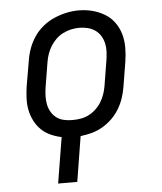

<svg xmlns="http://www.w3.org/2000/svg" viewBox="-53 -587 706 839"><g transform="rotate(-5 300.0 -168.0)"><path d="M168 205 201 4Q176 -1 153 -11.5Q130 -22 112.5 -39Q95 -56 83.5 -78.5Q72 -101 67 -125.5Q62 -150 63 -176.5Q64 -203 68 -230L87 -340Q91 -367 100.5 -393.5Q110 -420 126 -444Q142 -468 165 -487Q188 -506 214.5 -517.5Q241 -529 268 -535Q295 -541 323 -541Q354 -541 383 -533.5Q412 -526 437 -511Q462 -496 479 -472.5Q496 -449 504 -421Q512 -393 512 -362Q512 -331 507 -300L489 -190Q485 -166 477 -142Q469 -118 455.5 -95.5Q442 -73 423 -54.5Q404 -36 381 -22.5Q358 -9 333.5 -2.5Q309 4 284 7L252 205ZM254 -66Q273 -66 291 -69Q309 -72 326 -80.5Q343 -89 357.5 -102.5Q372 -116 382 -132.5Q392 -149 398 -166.5Q404 -184 407 -202L425 -312Q428 -331 429 -350Q430 -369 426 -387Q422 -405 412.5 -420.5Q403 -436 388.5 -446Q374 -456 356 -460.5Q338 -465 319 -465Q301 -465 283 -461Q265 -457 248 -448.5Q231 -440 217 -426.5Q203 -413 193 -397Q183 -381 177 -363.5Q171 -346 168 -328L150 -218Q147 -199 146.5 -180Q146 -161 149.5 -143.5Q153 -126 162 -110.5Q171 -95 185 -84.5Q199 -74 217 -70Q235 -66 254 -66Z"/></g></svg>

Font: Iosevka Slab Extended
Style: Italic
Weight: 400
Width: 7
Italic angle: -9°
Monospace: yes
Designer: Belleve Invis
Foundry: Belleve Invis
Version: Version 11.1.0; ttfautohint (v1.8.3)